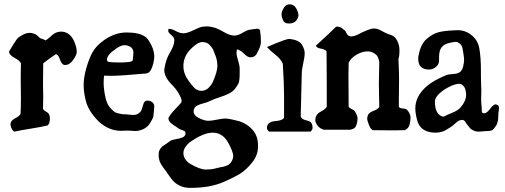

<svg xmlns="http://www.w3.org/2000/svg" viewBox="-20 -617 2367 900"><path d="M182.6 -162.1 181.6 -107.4Q184.6 -99.6 199.2 -91.8Q213.9 -84 213.9 -62Q213.9 -40 204.1 -29.3Q182.6 -23.4 127.9 -14.6Q73.2 -5.9 47.9 0Q38.1 -3.9 32.2 -19.5Q26.4 -35.2 31.7 -45.4Q37.1 -55.7 53.7 -64Q70.3 -72.3 76.2 -83Q78.1 -111.3 78.1 -156.2L77.1 -254.9Q77.1 -294.9 78.1 -320.3Q72.3 -333 47.4 -346.2Q22.5 -359.4 22.5 -376Q27.3 -382.8 36.6 -398.9Q45.9 -415 48.8 -418L57.6 -431.6Q64.5 -440.4 69.3 -443.4L82 -451.2Q101.6 -462.9 118.2 -462.9Q134.8 -462.9 150.4 -454.1Q164.1 -441.4 167 -439Q169.9 -436.5 176.3 -435.1Q182.6 -433.6 194.3 -427.7Q204.1 -433.6 223.1 -451.2Q242.2 -468.8 266.6 -468.8H270.5Q319.3 -464.8 336.9 -396.5Q339.8 -385.7 339.8 -373Q339.8 -360.4 323.2 -336.4Q306.6 -312.5 286.1 -312.5H281.2Q268.6 -315.4 261.2 -337.9Q253.9 -360.4 242.2 -363.3Q210 -341.8 182.6 -320.3Q181.6 -273.4 181.6 -226.6Z M602.5 -335 605.5 -369.1Q605.5 -386.7 592.8 -396.5Q579.1 -405.3 563.5 -405.3Q547.9 -405.3 526.4 -390.6Q481.4 -360.4 481.4 -337.9Q481.4 -334 484.4 -329.1Q489.3 -324.2 544.9 -324.2Q600.6 -324.2 602.5 -335ZM615.2 -2.9 579.1 -4.9Q566.4 -3.9 546.9 -3.9Q491.2 -3.9 444.3 -45.9Q393.6 -95.7 381.8 -146.5Q372.1 -184.6 372.1 -219.2Q372.1 -253.9 384.8 -298.3Q397.5 -342.8 413.1 -371.1Q428.7 -399.4 460.9 -423.8Q514.6 -464.8 573.2 -464.8Q631.8 -464.8 660.2 -445.3Q673.8 -436.5 688.5 -407.2Q703.1 -377.9 703.1 -353.5Q703.1 -329.1 692.9 -301.3Q682.6 -273.4 664.1 -272.5Q545.9 -261.7 507.3 -261.7Q468.8 -261.7 467.8 -262.7Q465.8 -243.2 465.8 -225.6Q465.8 -208 470.2 -180.7Q474.6 -153.3 482.4 -134.3Q490.2 -115.2 509.8 -98.6Q519.5 -88.9 529.8 -86.9Q540 -85 546.9 -83Q553.7 -81.1 570.3 -81.1L602.5 -78.1Q619.1 -78.1 628.9 -85Q638.7 -91.8 641.6 -97.7Q644.5 -103.5 647.5 -114.3Q650.4 -125 652.3 -129.9Q657.2 -145.5 670.9 -145.5Q684.6 -145.5 693.8 -137.7Q703.1 -129.9 703.1 -119.1V-118.2Q700.2 -76.2 698.7 -69.8Q697.3 -63.5 685.1 -42.5Q672.9 -21.5 652.8 -12.2Q632.8 -2.9 615.2 -2.9Z M1155.3 -478.5 1184.6 -482.4Q1198.2 -482.4 1199.2 -472.7Q1203.1 -443.4 1203.1 -424.3Q1203.1 -405.3 1194.8 -388.2Q1186.5 -371.1 1183.6 -365.2Q1175.8 -350.6 1158.2 -348.6H1152.3Q1140.6 -348.6 1124 -365.2Q1107.4 -381.8 1090.8 -385.7Q1088.9 -378.9 1088.9 -367.2Q1088.9 -355.5 1096.2 -333Q1103.5 -310.5 1103.5 -294.9V-274.4Q1103.5 -237.3 1097.7 -225.6Q1091.8 -213.9 1081.5 -200.7Q1071.3 -187.5 1052.7 -178.2Q1034.2 -168.9 1007.8 -160.6Q981.4 -152.3 967.8 -145Q954.1 -137.7 934.1 -132.8Q914.1 -127.9 902.3 -121.1Q890.6 -114.3 887.7 -98.6V-94.7Q887.7 -73.2 920.9 -59.6Q941.4 -50.8 956.5 -50.8Q971.7 -50.8 997.1 -56.2Q1022.5 -61.5 1035.6 -61.5Q1048.8 -61.5 1069.3 -56.6Q1089.8 -51.8 1101.6 -48.8Q1138.7 -37.1 1164.1 -8.3Q1189.5 20.5 1189.5 64.5V72.3Q1188.5 111.3 1162.1 144.5Q1135.7 177.7 1108.4 195.3Q1081.1 212.9 1027.3 236.3Q964.8 263.7 872.1 263.7Q842.8 263.7 822.8 253.4Q802.7 243.2 793.5 232.9Q784.2 222.7 774.4 209L756.8 183.6Q731.4 151.4 727.5 136.2Q723.6 121.1 723.6 111.3Q723.6 101.6 725.1 94.2Q726.6 86.9 732.4 79.1Q738.3 71.3 743.7 67.4Q749 63.5 759.8 56.6Q770.5 49.8 777.8 43.9Q785.2 38.1 804.7 35.2Q824.2 32.2 836.4 26.9Q848.6 21.5 849.6 7.8V6.8Q849.6 0 844.2 -2.9Q838.9 -5.9 830.6 -8.3Q822.3 -10.7 816.9 -15.1Q811.5 -19.5 797.4 -28.3Q783.2 -37.1 776.4 -44.9Q769.5 -52.7 769.5 -64.5Q781.2 -85 800.8 -105Q820.3 -125 830.1 -136.7Q831.1 -139.6 831.1 -147Q831.1 -154.3 819.3 -176.3Q807.6 -198.2 783.2 -222.7Q750 -256.8 750 -289.1Q750 -295.9 756.3 -321.8Q762.7 -347.7 779.8 -376.5Q796.9 -405.3 796.9 -426.8V-431.6Q795.9 -442.4 782.2 -453.6Q768.6 -464.8 768.6 -471.7Q768.6 -478.5 769.5 -481.4H775.4Q786.1 -481.4 804.7 -471.2Q823.2 -460.9 840.3 -460.9Q857.4 -460.9 887.2 -475.6Q917 -490.2 929.2 -491.7Q941.4 -493.2 952.6 -493.2Q963.9 -493.2 982.4 -488.3Q1001 -483.4 1028.3 -467.3Q1055.7 -451.2 1077.1 -450.2H1079.1Q1095.7 -450.2 1118.2 -463.9Q1140.6 -477.5 1155.3 -478.5ZM839.8 -314.5V-305.7Q839.8 -271.5 864.7 -237.3Q889.6 -203.1 900.9 -197.3Q912.1 -191.4 922.9 -191.4H928.7Q946.3 -193.4 959 -206.5Q971.7 -219.7 977.5 -232.4Q999 -282.2 999 -307.1Q999 -332 990.7 -354.5Q982.4 -377 978.5 -385.3Q974.6 -393.6 962.4 -406.7Q950.2 -419.9 928.7 -419.9Q907.2 -419.9 875 -388.2Q842.8 -356.4 839.8 -314.5ZM1035.2 31.2Q1011.7 4.9 976.6 4.9Q932.6 4.9 868.2 50.8Q859.4 57.6 849.6 71.3Q839.8 85 839.8 100.6V103.5Q840.8 120.1 851.6 133.3Q862.3 146.5 874 152.3Q918 177.7 944.3 177.7Q970.7 177.7 986.8 173.3Q1002.9 168.9 1013.2 167Q1023.4 165 1026.9 164.6Q1030.3 164.1 1038.1 161.1Q1045.9 158.2 1049.8 156.2Q1060.5 149.4 1066.9 137.2Q1073.2 125 1073.2 113.3Q1073.2 101.6 1061 74.2Q1048.8 46.9 1035.2 31.2Z M1306.6 -573.2Q1317.4 -596.7 1337.9 -596.7Q1358.4 -596.7 1368.7 -577.6Q1378.9 -558.6 1378.9 -545.9Q1378.9 -533.2 1368.2 -520Q1357.4 -506.8 1334.5 -506.8Q1311.5 -506.8 1306.6 -523.4Q1299.8 -537.1 1299.8 -549.3Q1299.8 -561.5 1306.6 -573.2ZM1394.5 -271.5 1389.6 -70.3Q1394.5 -57.6 1415 -53.2Q1435.5 -48.8 1440.4 -39.1Q1445.3 -29.3 1445.3 -19Q1445.3 -8.8 1435.5 0H1241.2Q1231.4 -8.8 1231.4 -17.6Q1231.4 -46.9 1273.4 -49.8Q1302.7 -51.8 1311.5 -64.5V-168Q1311.5 -222.7 1305.7 -318.4Q1296.9 -339.8 1271.5 -359.9Q1246.1 -379.9 1231.4 -396.5Q1255.9 -407.2 1273.4 -414.1L1308.6 -427.7Q1328.1 -434.6 1338.9 -434.6Q1382.8 -428.7 1395.5 -407.2Q1408.2 -385.7 1408.2 -368.2Q1408.2 -350.6 1401.4 -320.3Q1394.5 -290 1394.5 -271.5Z M1613.3 -262.7 1614.3 -116.2Q1618.2 -110.4 1628.4 -106Q1638.7 -101.6 1642.6 -96.7Q1656.2 -74.2 1656.2 -62Q1656.2 -49.8 1651.9 -35.2Q1647.5 -20.5 1640.6 -16.1Q1633.8 -11.7 1622.1 -8.8H1498Q1478.5 -14.6 1468.3 -28.8Q1458 -43 1458 -52.7Q1458 -80.1 1481.9 -92.8Q1505.9 -105.5 1511.7 -116.2V-227.5Q1511.7 -297.9 1510.7 -376Q1504.9 -385.7 1483.9 -389.2Q1462.9 -392.6 1460.9 -403.3Q1520.5 -457 1555.7 -492.2Q1564.5 -492.2 1569.3 -490.7Q1574.2 -489.3 1576.2 -488.8Q1578.1 -488.3 1581.1 -486.3Q1584 -484.4 1585 -483.4Q1590.8 -477.5 1595.2 -475.1Q1599.6 -472.7 1604.5 -460.9Q1611.3 -446.3 1626.5 -446.3Q1641.6 -446.3 1662.6 -457.5Q1683.6 -468.8 1689.9 -470.7Q1696.3 -472.7 1704.1 -476.6Q1720.7 -483.4 1731.9 -483.4Q1743.2 -483.4 1751.5 -480.5Q1759.8 -477.5 1772.9 -470.2Q1786.1 -462.9 1791 -460.9Q1795.9 -459 1806.6 -455.1Q1826.2 -449.2 1835 -437.5Q1852.5 -412.1 1852.5 -382.3Q1852.5 -352.5 1847.7 -340.8Q1850.6 -280.3 1850.6 -243.2L1849.6 -147.5V-116.2Q1853.5 -109.4 1868.7 -108.4Q1883.8 -107.4 1888.7 -101.6Q1904.3 -83 1904.3 -66.4Q1904.3 -49.8 1899.9 -32.7Q1895.5 -15.6 1877.9 -6.8Q1855.5 -5.9 1820.8 -5.9Q1786.1 -5.9 1727.5 -6.8Q1716.8 -11.7 1709 -32.2Q1701.2 -52.7 1701.2 -61.5Q1701.2 -70.3 1706.1 -80.1Q1710.9 -89.8 1731.9 -97.7Q1752.9 -105.5 1757.8 -116.2L1755.9 -221.7Q1755.9 -252 1757.8 -324.2Q1754.9 -346.7 1746.1 -357.4Q1731.4 -373 1709 -376H1701.2Q1677.7 -376 1650.9 -360.4Q1624 -344.7 1614.3 -322.3Q1613.3 -299.8 1613.3 -262.7Z M2269.5 -2.9 2250 -2Q2232.4 0 2221.2 0Q2210 0 2199.2 -5.4Q2188.5 -10.7 2184.6 -14.6Q2180.7 -18.6 2176.8 -24.4Q2172.9 -30.3 2169.4 -33.7Q2166 -37.1 2163.1 -43Q2156.2 -54.7 2148.4 -54.7H2144.5Q2131.8 -54.7 2115.7 -40Q2099.6 -25.4 2093.8 -22Q2087.9 -18.6 2080.1 -13.7Q2055.7 4.9 2021.5 4.9Q1987.3 4.9 1964.8 -9.8Q1942.4 -24.4 1934.6 -56.2Q1926.8 -87.9 1926.8 -109.4Q1926.8 -167 1982.4 -214.8Q2016.6 -242.2 2071.3 -264.6Q2081.1 -268.6 2104 -270Q2127 -271.5 2137.2 -280.3Q2147.5 -289.1 2151.4 -306.6Q2155.3 -324.2 2155.3 -335.9Q2155.3 -347.7 2153.3 -358.4Q2151.4 -369.1 2150.4 -377Q2149.4 -384.8 2148.4 -388.7Q2147.5 -392.6 2145.5 -398.4Q2141.6 -408.2 2132.8 -414.6Q2124 -420.9 2116.7 -420.9Q2109.4 -420.9 2085.4 -415.5Q2061.5 -410.2 2049.8 -395Q2038.1 -379.9 2038.1 -349.6V-331.1Q2037.1 -313.5 2022 -302.2Q2006.8 -291 1992.2 -291Q1940.4 -291 1940.4 -340.8Q1940.4 -349.6 1941.4 -353.5Q1951.2 -410.2 1980 -434.6Q2008.8 -459 2035.2 -465.8Q2061.5 -472.7 2105.5 -474.6L2126 -475.6Q2157.2 -475.6 2182.6 -458Q2218.8 -433.6 2226.6 -391.6Q2234.4 -349.6 2234.4 -283.2V-257.8L2235.4 -214.8L2236.3 -193.4L2235.4 -153.3Q2235.4 -134.8 2238.3 -109.4V-96.7Q2238.3 -85.9 2250 -85.9Q2261.7 -85.9 2277.3 -106.9Q2293 -127.9 2303.7 -127.9Q2304.7 -127.9 2312 -125Q2319.3 -122.1 2319.3 -110.4L2316.4 -86.9L2315.4 -67.4Q2315.4 -56.6 2314 -52.2Q2312.5 -47.9 2311.5 -43Q2310.5 -38.1 2309.1 -34.7Q2307.6 -31.2 2304.7 -27.3Q2292 -6.8 2282.2 -4.9Q2272.5 -2.9 2269.5 -2.9ZM2165 -173.8 2164.1 -183.6Q2162.1 -210.9 2141.6 -222.7Q2133.8 -226.6 2113.8 -221.2Q2093.8 -215.8 2066.4 -199.2Q2018.6 -168 2018.6 -140.6Q2018.6 -85.9 2049.8 -72.3Q2053.7 -70.3 2057.6 -70.3Q2061.5 -70.3 2071.3 -75.7Q2081.1 -81.1 2085 -82L2098.6 -87.9Q2126 -98.6 2138.7 -113.3Q2165 -143.6 2165 -173.8Z"/></svg>

Font: Essays1743
Style: Medium
Weight: 500
Designer: Based on the typeface in a 1743 English translation of the essays of Montaigne.  PostScript/TrueType font designed by Jo
Version: Version 002.100